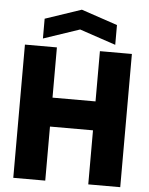

<svg xmlns="http://www.w3.org/2000/svg" viewBox="-60 -957 778 1005"><g transform="rotate(5 329.0 -454.0)"><path d="M48 0V-700H216V-436H442V-700H610V0H442V-284H216V0ZM139 -740V-844L329 -908L519 -844V-740L329 -804Z"/></g></svg>

Font: Tektur
Style: Bold
Weight: 700
Designer: Adam Jagosz
Foundry: Adam Jagosz
Version: Version 1.005;gftools[0.9.30]